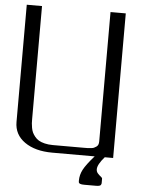

<svg xmlns="http://www.w3.org/2000/svg" viewBox="-62 -840 770 1047"><g transform="rotate(5 323.0 -316.5)"><path d="M583.5 -791.5V0H537.6Q500 43 500 68.8Q500 82 508.3 91.3Q516.6 100.6 524.9 106.7Q533.2 112.8 533.2 117.7V138.7Q533.2 143.6 532.7 146.2Q532.2 148.9 529.5 152.6Q526.9 156.2 520 157.7Q513.2 159.2 502 159.2H439.5Q424.3 159.2 417.5 156.5Q410.6 153.8 409.4 150.4Q408.2 147 408.2 138.7Q408.2 107.9 423.3 78.9Q438.5 49.8 482.4 0H250Q156.2 0 98.9 -40.3Q41.5 -80.6 41.5 -149.9V-791.5H125V-172.9Q125 -159.7 125.5 -149.9Q126 -140.1 128.7 -125.5Q131.3 -110.8 136.2 -100.3Q141.1 -89.8 150.4 -78.1Q159.7 -66.4 172.4 -58.8Q185.1 -51.3 205.1 -46.4Q225.1 -41.5 250 -41.5H416.5Q430.7 -41.5 437.7 -41.7Q444.8 -42 456.5 -43Q468.3 -43.9 474.4 -46.6Q480.5 -49.3 487.3 -54Q494.1 -58.6 497.1 -65.9Q500 -73.2 500 -83.5V-791.5Z"/></g></svg>

Font: Gputeks
Style: Regular
Weight: 500
Version: Version 0.9